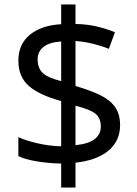

<svg xmlns="http://www.w3.org/2000/svg" viewBox="-20 -779 612 857"><path d="M253 -49Q198 -50 146 -58.5Q94 -67 62 -82V-167Q96 -151 149 -139Q202 -127 253 -126V-328Q154 -355 108 -396Q62 -437 62 -508Q62 -582 113.5 -624Q165 -666 253 -671V-759H317V-672Q370 -671 413.5 -660.5Q457 -650 493 -635L466 -561Q434 -574 395.5 -583.5Q357 -593 317 -596V-395Q383 -376 427 -354.5Q471 -333 493.5 -301.5Q516 -270 516 -220Q516 -150 464 -106.5Q412 -63 317 -53V58H253ZM253 -594Q199 -590 173.5 -569Q148 -548 148 -515Q148 -475 170.5 -453.5Q193 -432 253 -417ZM317 -131Q376 -137 403 -158.5Q430 -180 430 -214Q430 -252 406 -271.5Q382 -291 317 -307Z"/></svg>

Font: Noto Sans Nushu
Style: Regular
Weight: 400
Designer: Lisa Huang
Foundry: Lisa Huang
Version: Version 1.003; ttfautohint (v1.8.4.7-5d5b)